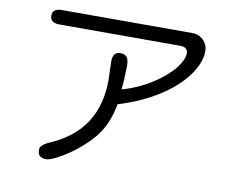

<svg xmlns="http://www.w3.org/2000/svg" viewBox="-80 -798 1159 947"><g transform="rotate(10 500.0 -325.0)"><path d="M514.6 -514.6Q504.9 -535.2 478.5 -535.2Q460 -535.2 450.2 -524.9Q440.4 -514.6 439.5 -490.2L442.4 -394.5Q442.4 -142.6 215.8 -43Q187.5 -31.2 175.8 -19.5Q164.1 -7.8 164.1 2.9Q164.1 23.4 174.3 33.7Q184.6 43.9 206.5 43.9Q228.5 43.9 275.4 16.6Q323.2 -9.8 372.1 -51.8Q420.9 -93.8 449.2 -134.8Q492.2 -198.2 506.8 -284.2L528.3 -291Q669.9 -337.9 766.6 -417Q817.4 -459 846.7 -502.9Q887.7 -563.5 887.7 -616.2Q887.7 -654.3 857.4 -678.7Q836.9 -694.3 810.5 -694.3H156.2Q128.9 -694.3 118.2 -682.6Q109.4 -674.8 109.4 -658.7Q109.4 -642.6 118.2 -633.8Q129.9 -622.1 156.2 -622.1H760.7Q782.2 -622.1 791 -613.3Q799.8 -604.5 799.8 -590.8Q799.8 -559.6 764.6 -513.7Q728.5 -469.7 666 -428.7Q603.5 -387.7 526.4 -363.3Q526.4 -363.3 513.7 -360.4L517.6 -405.3L520.5 -483.4Q519.5 -502.9 514.6 -514.6Z"/></g></svg>

Font: FakePearl
Style: Light
Weight: 350
Version: Version 1.2